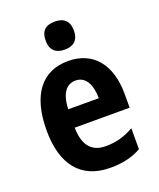

<svg xmlns="http://www.w3.org/2000/svg" viewBox="-142 -848 782 946"><g transform="rotate(-20 248.5 -375.5)"><path d="M260 -761C212 -761 186 -739 186 -687C186 -637 214 -614 260 -614C306 -614 334 -637 334 -687C334 -738 307 -761 260 -761ZM255 -556C117 -556 39 -456 39 -270C39 -92 118 10 273 10C338 10 388 -2 435 -28V-138C384 -109 340 -98 287 -98C213 -98 175 -144 174 -236H462V-309C462 -462 386 -556 255 -556ZM257 -453C308 -453 335 -405 335 -332H175C178 -417 210 -453 257 -453Z"/></g></svg>

Font: Noto Sans Myanmar Condensed
Style: Bold
Weight: 700
Width: 3
Designer: Monotype Design Team
Foundry: Monotype Imaging Inc.
Version: Version 2.107